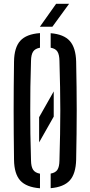

<svg xmlns="http://www.w3.org/2000/svg" viewBox="-20 -980 474 1006"><path d="M185 -234V-366L261.5 -501V-369ZM189.5 6.5Q118 1 86.2 -34Q54.5 -69 53.5 -142.5Q52.5 -216 52 -279.2Q51.5 -342.5 51.5 -402.2Q51.5 -462 52 -524.2Q52.5 -586.5 53.5 -657.5Q54.5 -731 86.2 -766.2Q118 -801.5 189.5 -806.5V-730Q164 -725.5 153.5 -709.5Q143 -693.5 142.5 -661Q140 -588 139.2 -525.2Q138.5 -462.5 138.5 -402.8Q138.5 -343 139.2 -279Q140 -215 142.5 -139Q143 -106.5 153.5 -90.5Q164 -74.5 189.5 -70ZM245.5 6V-70.5Q271 -75 281 -90.8Q291 -106.5 291.5 -139Q293.5 -213.5 294.8 -276.8Q296 -340 296 -399.8Q296 -459.5 294.8 -523Q293.5 -586.5 291.5 -661Q291 -693.5 281 -709.5Q271 -725.5 245.5 -730V-806Q314.5 -800.5 345.8 -765.2Q377 -730 379 -657.5Q380.5 -586 381.2 -523.8Q382 -461.5 382 -401.8Q382 -342 381.2 -279Q380.5 -216 379 -142.5Q377 -69.5 345.8 -34.8Q314.5 0 245.5 6ZM189 -840 274 -960H342L254.5 -840Z"/></svg>

Font: Big Shoulders Stencil Text Thin Medium
Style: Regular
Weight: 500
Version: Version 2.001